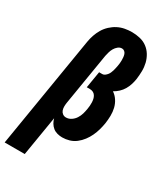

<svg xmlns="http://www.w3.org/2000/svg" viewBox="-263 -840 991 1143"><g transform="rotate(30 233.0 -269.0)"><path d="M-34 205 92 -560Q96 -584 104 -607.5Q112 -631 125 -653Q138 -675 157.5 -693Q177 -711 199.5 -722.5Q222 -734 246.5 -738.5Q271 -743 295 -743Q323 -743 350.5 -736.5Q378 -730 399.5 -714Q421 -698 435 -675Q449 -652 455.5 -625.5Q462 -599 461.5 -570.5Q461 -542 457 -513Q454 -494 448 -475Q442 -456 431.5 -438Q421 -420 405.5 -405.5Q390 -391 372 -381Q393 -367 407 -345.5Q421 -324 427 -299Q433 -274 432.5 -247Q432 -220 428 -193Q424 -169 417.5 -146Q411 -123 400.5 -100.5Q390 -78 374.5 -57.5Q359 -37 339 -21.5Q319 -6 295 1Q271 8 247 8Q230 8 213 3.5Q196 -1 183 -11.5Q170 -22 161.5 -36.5Q153 -51 149 -67L104 205ZM207 -106Q226 -106 242.5 -117Q259 -128 269.5 -144.5Q280 -161 285 -178.5Q290 -196 293 -214Q295 -226 296 -238Q297 -250 296.5 -261.5Q296 -273 293.5 -284Q291 -295 285 -304.5Q279 -314 269 -319Q259 -324 247 -324H225L244 -438H266Q275 -438 283 -444Q291 -450 297 -457.5Q303 -465 306.5 -473.5Q310 -482 313 -491Q316 -500 317.5 -509Q319 -518 321 -526Q323 -537 324 -547Q325 -557 325 -567.5Q325 -578 324 -588Q323 -598 320 -607Q317 -616 309.5 -622.5Q302 -629 292 -629Q277 -629 265 -619Q253 -609 245.5 -596Q238 -583 234 -569Q230 -555 227 -541L168 -183Q166 -170 166 -157Q166 -144 170 -132.5Q174 -121 184 -113.5Q194 -106 207 -106Z"/></g></svg>

Font: Iosevka Curly Heavy Oblique
Style: Regular
Weight: 900
Italic angle: -9°
Monospace: yes
Designer: Belleve Invis
Foundry: Belleve Invis
Version: Version 11.1.0; ttfautohint (v1.8.3)